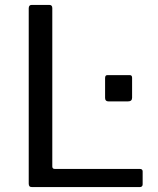

<svg xmlns="http://www.w3.org/2000/svg" viewBox="-20 -762 642 782"><path d="M97 -728Q97 -742 109 -742H181Q193 -742 193 -729V-84Q193 -74 203 -74H549Q561 -74 561 -64V-11Q561 -6 558 -3Q555 0 549 0H111Q103 0 100 -3.5Q97 -7 97 -14V-728ZM518 -364Q518 -349 501 -349H422Q408 -349 408 -363V-444Q408 -456 417 -456H509Q518 -456 518 -445Z"/></svg>

Font: Libre Franklin Thin
Style: Regular
Weight: 400
Version: Version 3.000